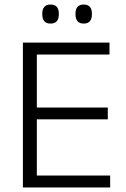

<svg xmlns="http://www.w3.org/2000/svg" viewBox="-20 -827 558 847"><path d="M81 0V-639H142.5V0ZM100 0V-52.5H466V0ZM116 -300.5V-352.5H455.5V-300.5ZM99 -586.5V-639H463V-586.5ZM203 -723Q184.5 -723 175.5 -733.5Q166.5 -744 166.5 -764V-767Q166.5 -786.5 175.5 -796.8Q184.5 -807 203 -807Q221.5 -807 230.5 -796.8Q239.5 -786.5 239.5 -767V-764Q239.5 -744 230.5 -733.5Q221.5 -723 203 -723ZM349 -723Q331 -723 322 -733.5Q313 -744 313 -764V-767Q313 -786.5 322 -796.8Q331 -807 349 -807Q367.5 -807 376.5 -796.8Q385.5 -786.5 385.5 -767V-764Q385.5 -744 376.5 -733.5Q367.5 -723 349 -723Z"/></svg>

Font: Anek Bangla Light
Style: Regular
Weight: 300
Designer: Sulekha Rajkumar (Bangla), Yesha Goshar (Latin)
Foundry: Ek Type
Version: Version 1.003